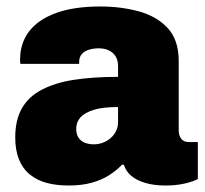

<svg xmlns="http://www.w3.org/2000/svg" viewBox="-20 -560 633 592"><path d="M192 12Q154 12 124 4Q94 -4 72 -22Q50 -40 38.5 -68.5Q27 -97 27 -136Q27 -190 47.5 -226Q68 -262 109 -283.5Q150 -305 208.5 -314Q267 -323 344 -323V-356Q344 -375 336 -387Q328 -399 315 -405Q302 -411 284 -411Q269 -411 255 -407Q241 -403 232.5 -393.5Q224 -384 224 -369V-363H43Q42 -367 42 -370Q42 -373 42 -377Q42 -427 70 -463.5Q98 -500 153 -520Q208 -540 289 -540Q353 -540 408 -525Q463 -510 497 -473.5Q531 -437 531 -372V-158Q531 -143 538.5 -132.5Q546 -122 562 -122H590V-8Q575 0 549 6Q523 12 490 12Q455 12 428 4Q401 -4 384.5 -18Q368 -32 362 -52H356Q339 -34 316 -19.5Q293 -5 262.5 3.5Q232 12 192 12ZM269 -115Q285 -115 298.5 -120.5Q312 -126 322 -135Q332 -144 338 -156.5Q344 -169 344 -183V-230Q296 -230 268 -221Q240 -212 227.5 -197.5Q215 -183 215 -163Q215 -146 222.5 -135Q230 -124 242.5 -119.5Q255 -115 269 -115Z"/></svg>

Font: Archivo SemiCondensed Black
Style: Regular
Weight: 900
Width: 4
Designer: Hector Gatti
Foundry: Omnibus-Type
Version: Version 2.001